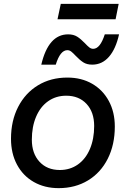

<svg xmlns="http://www.w3.org/2000/svg" viewBox="-20 -962 653 995"><path d="M37 -243Q37 -336 74 -408Q111 -480 177 -520Q243 -560 329 -560Q402 -560 457.5 -528Q513 -496 544 -438.5Q575 -381 575 -306Q575 -212 538.5 -139.5Q502 -67 436 -27Q370 13 284 13Q211 13 155 -19Q99 -51 68 -109Q37 -167 37 -243ZM290 -81Q343 -81 383.5 -109.5Q424 -138 446 -190Q468 -242 468 -309Q468 -381 428.5 -423.5Q389 -466 323 -466Q270 -466 229.5 -437.5Q189 -409 167 -357Q145 -305 145 -238Q145 -167 184.5 -124Q224 -81 290 -81ZM333 -784Q361 -784 380 -772Q399 -760 420 -738Q433 -724 442.5 -716.5Q452 -709 463 -709Q499 -709 523 -784H597Q580 -708 544.5 -667.5Q509 -627 458 -627Q430 -627 411.5 -639Q393 -651 372 -673Q359 -687 349.5 -694.5Q340 -702 329 -702Q292 -702 269 -627H194Q231 -784 333 -784ZM595 -942 579 -862H278L295 -942Z"/></svg>

Font: Application Medium
Style: Italic
Weight: 500
Italic angle: -12°
Designer: Wei Huang
Foundry: Wei Huang
Version: Version 0.012